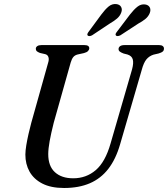

<svg xmlns="http://www.w3.org/2000/svg" viewBox="-20 -925 838 958"><path d="M531.7 -209.2 639.1 -579.5Q647.4 -610.8 642.5 -628.5Q637.7 -646.2 616 -653.1L596.6 -658Q583.2 -663.1 577.3 -668Q571.4 -672.9 571.6 -680.5Q571.6 -689 579.1 -694.5Q586.7 -700 601 -700H774.3Q786.1 -700 792.1 -695.1Q798.1 -690.3 798.1 -682.9Q798.1 -673.4 792.3 -668Q786.4 -662.7 771.4 -658.2L746.3 -652.4Q724.5 -645.5 710.7 -628.9Q696.9 -612.3 687.4 -576.8L579.4 -205.4Q557.9 -130.8 520.4 -82.4Q482.8 -34 428.1 -10.5Q373.4 13 299.8 13Q234.2 13 191.2 -9.1Q148.3 -31.2 127.3 -68.9Q106.4 -106.6 106.6 -153.9Q106.8 -173.4 111.2 -200.5Q115.7 -227.6 122.4 -257Q129.2 -286.3 136.1 -312.4L220.6 -613.4Q225.3 -628.2 221.7 -639.7Q218.2 -651.3 206 -654.7L179.4 -660.8Q167.8 -665.5 163.1 -669.9Q158.5 -674.4 158.7 -682.3Q158.9 -689.9 166.1 -694.9Q173.3 -700 186.4 -700H401.5Q425.4 -700 425.4 -684Q425.2 -676.6 419 -670.2Q412.8 -663.8 398.8 -660.1L367.5 -653.2Q353.8 -649.8 346 -640.7Q338.2 -631.6 332.7 -613L248 -312.2Q234.4 -258.1 227.7 -220.7Q220.9 -183.3 220.7 -156.6Q220.5 -96.5 253.8 -66Q287.1 -35.4 345.2 -35.4Q410.1 -35.4 457.7 -76.1Q505.3 -116.7 531.7 -209.2ZM485.5 -852.5Q504.2 -877.8 521.6 -892.3Q539 -906.8 560 -904.6Q577.1 -902.9 584.1 -890.7Q591.1 -878.4 584.8 -862Q578.7 -845.4 564.4 -832.9Q550 -820.3 528.8 -808.2L440 -749.2Q433.9 -745.7 427.6 -745Q421.3 -744.3 417.6 -747.7Q414.4 -751.5 416.4 -756.7Q418.3 -761.8 423.2 -767.9ZM628.5 -852.5Q647.8 -877.4 665.7 -891.5Q683.6 -905.6 704.2 -902.8Q721.1 -900.3 727.4 -887.9Q733.6 -875.4 726.8 -858.8Q720 -842.4 705.4 -830.4Q690.7 -818.3 669.3 -806.8L580.6 -748.8Q573.8 -745.5 567.6 -745Q561.4 -744.5 558.3 -748.1Q555.1 -752.1 557.5 -757.3Q559.9 -762.4 564.7 -768.3Z"/></svg>

Font: Fraunces
Style: Italic
Weight: 900
Italic angle: -16°
Version: Version 1.000;[0bf87f6ff]